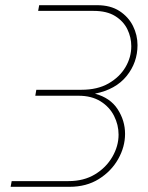

<svg xmlns="http://www.w3.org/2000/svg" viewBox="-20 -720 572 740"><path d="M21 0 25 -22H244Q303 -22 346 -48Q389 -74 413 -115.5Q437 -157 437 -201Q437 -239 419.5 -273.5Q402 -308 367.5 -329.5Q333 -351 283 -351H116L120 -374H294Q356 -374 398.5 -398.5Q441 -423 463.5 -461Q486 -499 486 -542Q486 -576 471 -607Q456 -638 424 -658Q392 -678 341 -678H127L131 -700H354Q406 -700 440.5 -677.5Q475 -655 492.5 -620Q510 -585 510 -546Q510 -479 468 -427Q426 -375 346 -359Q405 -343 433.5 -299Q462 -255 462 -204Q462 -154 435.5 -107Q409 -60 361 -30Q313 0 248 0Z"/></svg>

Font: MuseoModerno Thin Thin
Style: Italic
Weight: 250
Italic angle: -9°
Version: Version 1.003